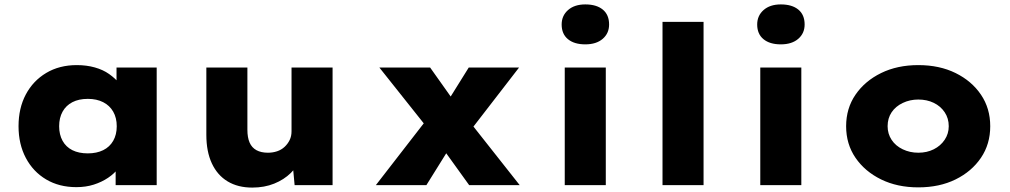

<svg xmlns="http://www.w3.org/2000/svg" viewBox="-20 -839 4578 870"><path d="M326 9Q248 9 189 -26Q130 -61 97 -123.5Q64 -186 64 -267Q64 -349 97 -411Q130 -473 189.5 -508.5Q249 -544 328 -544Q372 -544 409.5 -533.5Q447 -523 474.5 -503.5Q502 -484 520.5 -461.5Q539 -439 548 -414L508 -412V-533H690V0H504V-138L543 -130Q536 -103 517.5 -78Q499 -53 470 -33.5Q441 -14 405 -2.5Q369 9 326 9ZM378 -144Q418 -144 447.5 -158.5Q477 -173 493 -201Q509 -229 509 -267Q509 -305 493 -333Q477 -361 447.5 -376Q418 -391 378 -391Q337 -391 308 -376Q279 -361 263.5 -333Q248 -305 248 -267Q248 -229 263.5 -201Q279 -173 308 -158.5Q337 -144 378 -144Z M1123 11Q1058 11 1011.5 -17Q965 -45 940 -98.5Q915 -152 915 -228V-533H1101V-251Q1101 -216 1111 -193Q1121 -170 1142 -158.5Q1163 -147 1194 -147Q1216 -147 1235.5 -153.5Q1255 -160 1269.5 -173.5Q1284 -187 1292.5 -204.5Q1301 -222 1301 -244V-533H1487V0H1315L1305 -108L1340 -120Q1329 -86 1298 -55.5Q1267 -25 1222.5 -7Q1178 11 1123 11Z M2106 0 1980 -175 1928 -245 1699 -533H1929L2039 -378L2095 -304L2335 0ZM1683 0 1924 -311 2036 -199 1912 0ZM2091 -221 1980 -334 2104 -533H2332Z M2539 0V-533H2725V0ZM2632 -638Q2582 -638 2553.5 -661.5Q2525 -685 2525 -728Q2525 -768 2554 -793.5Q2583 -819 2632 -819Q2683 -819 2711.5 -795.5Q2740 -772 2740 -728Q2740 -688 2711 -663Q2682 -638 2632 -638Z M2982 0V-740H3168V0Z M3425 0V-533H3611V0ZM3518 -638Q3468 -638 3439.5 -661.5Q3411 -685 3411 -728Q3411 -768 3440 -793.5Q3469 -819 3518 -819Q3569 -819 3597.5 -795.5Q3626 -772 3626 -728Q3626 -688 3597 -663Q3568 -638 3518 -638Z M4141 10Q4046 10 3972.5 -26Q3899 -62 3856.5 -124Q3814 -186 3814 -267Q3814 -348 3856.5 -410Q3899 -472 3972.5 -508Q4046 -544 4141 -544Q4237 -544 4310 -508Q4383 -472 4425 -410Q4467 -348 4467 -267Q4467 -186 4425 -124Q4383 -62 4310 -26Q4237 10 4141 10ZM4141 -147Q4180 -147 4211 -162.5Q4242 -178 4260.5 -205.5Q4279 -233 4279 -267Q4279 -303 4260.5 -330.5Q4242 -358 4211 -373Q4180 -388 4141 -388Q4103 -388 4070.5 -372.5Q4038 -357 4020 -330Q4002 -303 4002 -267Q4002 -233 4020 -205.5Q4038 -178 4070.5 -162.5Q4103 -147 4141 -147Z"/></svg>

Font: Lexend Exa ExtraBold
Style: Regular
Weight: 800
Designer: Bonnie Shaver-Troup, Thomas Jockin
Foundry: Lexend
Version: Version 1.007